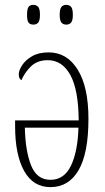

<svg xmlns="http://www.w3.org/2000/svg" viewBox="-20 -758 430 788"><path d="M187 10Q116 10 79 -56.5Q42 -123 42 -239V-264H303Q302 -390 268.5 -450.5Q235 -511 176 -511Q133 -511 107 -485.5Q81 -460 68 -429Q64 -431 60.5 -436.5Q57 -442 57 -453Q57 -469 71 -490.5Q85 -512 112 -527.5Q139 -543 180 -543Q255 -543 299 -472Q343 -401 343 -270Q343 -129 302.5 -59.5Q262 10 187 10ZM187 -20Q243 -20 271 -77.5Q299 -135 302 -234H82Q84 -139 107.5 -79.5Q131 -20 187 -20ZM252 -657Q239 -657 232 -665.5Q225 -674 225 -697Q225 -721 232 -729.5Q239 -738 252 -738Q265 -738 272 -729.5Q279 -721 279 -697Q279 -674 272 -665.5Q265 -657 252 -657ZM117 -657Q103 -657 97 -665.5Q91 -674 91 -697Q91 -721 97 -729.5Q103 -738 117 -738Q130 -738 137 -729.5Q144 -721 144 -697Q144 -674 137 -665.5Q130 -657 117 -657Z"/></svg>

Font: Noto Serif ExtraCondensed ExtraLight
Style: Regular
Weight: 200
Width: 2
Designer: Monotype Design Team
Foundry: Monotype Imaging Inc.
Version: Version 2.015